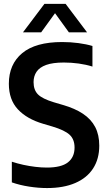

<svg xmlns="http://www.w3.org/2000/svg" viewBox="-20 -968 562 998"><path d="M224.5 9.5Q180 9.5 131.5 2Q83 -5.5 41.5 -20V-127.5Q70.5 -118 101.5 -111.2Q132.5 -104.5 163.5 -100.8Q194.5 -97 223.5 -97Q298.5 -97 333 -124Q367.5 -151 367.5 -201Q367.5 -243.5 342.2 -267.2Q317 -291 252 -310.5L204.5 -324.5Q119.5 -349.5 72.8 -399.8Q26 -450 26 -532.5Q26 -634 95.5 -691.8Q165 -749.5 303 -749.5Q346.5 -749.5 387.8 -744Q429 -738.5 460.5 -729V-622Q427 -632.5 388.8 -637.8Q350.5 -643 312 -643Q254.5 -643 220 -630.5Q185.5 -618 170 -595Q154.5 -572 154.5 -541Q154.5 -500.5 177.2 -477.5Q200 -454.5 259.5 -436.5L307 -422.5Q369.5 -404.5 411.5 -376.5Q453.5 -348.5 474.8 -307.8Q496 -267 496 -211Q496 -142 464 -92.5Q432 -43 371.2 -16.8Q310.5 9.5 224.5 9.5ZM99.5 -800 211 -948H321L432.5 -800H338L256.5 -912.5H275.5L194 -800Z"/></svg>

Font: Encode Sans SC SemiCondensed SemiBold
Style: Regular
Weight: 600
Width: 4
Designer: Multiple Designers
Foundry: Impallari Type
Version: Version 3.002